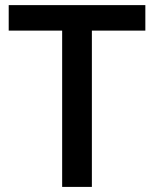

<svg xmlns="http://www.w3.org/2000/svg" viewBox="-20 -734 606 754"><path d="M340.8 0H224.1V-613.8H14.2V-713.9H550.8V-613.8H340.8Z"/></svg>

Font: f1_31487          
Style: Regular
Weight: 600
Foundry: Ascender Corporation
Version: Version 1.10